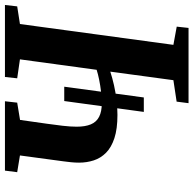

<svg xmlns="http://www.w3.org/2000/svg" viewBox="-23 -760 783 777"><g transform="rotate(-90 368.5 -371.5)"><path d="M304.1 -181 348.1 -503H406.1L362.6 -181ZM339.5 0 345.7 -48.2 432.5 -61.3 467.1 -316.7Q442 -308.4 412.3 -301.7Q382.6 -295 352 -291.4Q321.3 -287.7 291.8 -287.7Q235.4 -287.7 198 -300Q160.5 -312.3 138.9 -333.8Q117.2 -355.3 108 -383.5Q98.8 -411.7 98.8 -442.9Q98.8 -458.9 100.5 -475.7Q102.2 -492.6 104.1 -506L127.9 -682.3L60.2 -693.4L66.5 -743H347.2L341.6 -693.4L271.7 -681.9L256.3 -573.3Q251.7 -541.3 248 -509.3Q244.3 -477.3 244.3 -452.6Q244.3 -418.1 253.7 -395.5Q263.1 -372.9 284.2 -362Q305.3 -351 339.8 -351Q360.1 -351 385.4 -354Q410.7 -356.9 434.7 -361.8Q458.6 -366.7 474.5 -371.9L516.8 -682.3L440.1 -693.4L445.5 -743H736.9L731.2 -693.4L659.8 -682.3L575.5 -61.3L649.2 -47.8L644 0Z"/></g></svg>

Font: Merriweather Light
Style: Italic
Weight: 300
Italic angle: -7.8°
Designer: Eben Sorkin
Foundry: Eben Sorkin
Version: Version 2.101